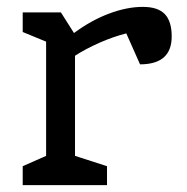

<svg xmlns="http://www.w3.org/2000/svg" viewBox="-20 -538 544 558"><path d="M479 -432Q479 -351 387 -351L347 -441Q308 -431 268.5 -413.5Q229 -396 198 -376V-85L291 -55V0H46V-55L114 -85V-417L46 -445V-502H157L195 -442Q245 -479 297 -498.5Q349 -518 395 -518Q439 -518 459 -497Q479 -476 479 -432Z"/></svg>

Font: Rhodium Libre
Style: Regular
Weight: 400
Designer: James Puckett
Foundry: Dunwich Type Founders
Version: Version 1.001; ttfautohint (v1.3)